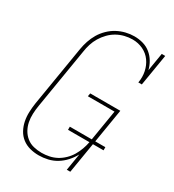

<svg xmlns="http://www.w3.org/2000/svg" viewBox="-182 -845 863 955"><g transform="rotate(30 250.0 -367.5)"><path d="M190 8H189Q163 8 138.5 1.5Q114 -5 94.5 -20Q75 -35 63 -57Q51 -79 46 -104Q41 -129 42 -155.5Q43 -182 47 -208L104 -553Q108 -577 116 -601Q124 -625 137 -647Q150 -669 169.5 -688Q189 -707 211.5 -719Q234 -731 258.5 -737Q283 -743 307 -743Q334 -743 358 -736Q382 -729 401 -713.5Q420 -698 432.5 -677Q445 -656 451 -632L468 -735H488L458 -554H438Q444 -587 437.5 -618Q431 -649 413.5 -673.5Q396 -698 368 -711.5Q340 -725 307 -725Q285 -725 262.5 -719.5Q240 -714 219.5 -702.5Q199 -691 182 -673.5Q165 -656 153 -636Q141 -616 134 -594Q127 -572 124 -550L67 -205Q63 -181 62 -157Q61 -133 65.5 -110.5Q70 -88 81 -68.5Q92 -49 109.5 -35Q127 -21 149.5 -15.5Q172 -10 196 -10Q217 -10 239 -14.5Q261 -19 280.5 -29.5Q300 -40 317 -56.5Q334 -73 345.5 -92.5Q357 -112 364.5 -133Q372 -154 376 -175H253V-193H379L408 -369H255L258 -387H431L399 -193H457V-175H396L367 0H347L363 -97Q350 -73 331.5 -52.5Q313 -32 290 -18Q267 -4 241 2Q215 8 190 8Z"/></g></svg>

Font: Iosevka Curly Slab Thin
Style: Italic
Weight: 100
Italic angle: -9°
Monospace: yes
Designer: Belleve Invis
Foundry: Belleve Invis
Version: Version 22.1.2; ttfautohint (v1.8.4)